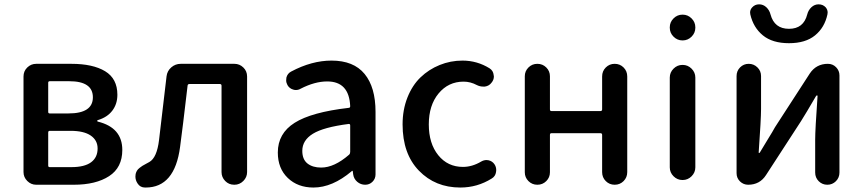

<svg xmlns="http://www.w3.org/2000/svg" viewBox="-20 -840 3923 873"><path d="M144.5 0Q121.1 0 104 -17.1Q86.9 -34.2 86.9 -57.6V-492.2Q86.9 -516.6 104 -533.2Q121.1 -549.8 144.5 -549.8H304.7Q402.3 -549.8 458 -516.1Q513.7 -482.4 513.7 -409.2Q513.7 -367.2 490.7 -336.9Q467.8 -306.6 424.8 -293.9Q421.9 -293 421.9 -290.5Q421.9 -288.1 424.8 -287.1Q536.1 -259.8 536.1 -158.2Q536.1 -78.1 476.1 -39.1Q416 0 315.4 0ZM199.2 -331.1Q199.2 -324.2 206.1 -324.2H291Q402.3 -324.2 402.3 -397.5Q402.3 -470.7 294.9 -470.7H206.1Q199.2 -470.7 199.2 -463.9ZM199.2 -86.9Q199.2 -80.1 206.1 -80.1H304.7Q364.3 -80.1 394 -102.1Q423.8 -124 423.8 -165Q423.8 -202.1 392.6 -223.6Q361.3 -245.1 300.8 -245.1H206.1Q199.2 -245.1 199.2 -237.3Z M642.6 12.7Q640.6 12.7 639.6 12.7Q617.2 12.7 605.5 -5.9Q595.7 -20.5 595.7 -37.1Q595.7 -42 596.7 -48.8Q598.6 -56.6 602.5 -63.5Q606.4 -70.3 614.7 -76.7Q623 -83 627.4 -85.9Q631.8 -88.9 644 -95.2Q656.2 -101.6 659.2 -103.5Q693.4 -123 703.1 -203.1Q710 -259.8 722.2 -365.2Q734.4 -470.7 737.3 -493.2Q740.2 -517.6 758.8 -533.7Q777.3 -549.8 801.8 -549.8H1045.9Q1069.3 -549.8 1086.4 -533.2Q1103.5 -516.6 1103.5 -492.2V-57.6Q1103.5 -34.2 1086.4 -17.1Q1069.3 0 1045.9 0H1044.9Q1020.5 0 1003.9 -17.1Q987.3 -34.2 987.3 -57.6V-450.2Q987.3 -458 979.5 -458H841.8Q834 -458 833 -451.2Q809.6 -251 798.8 -171.9Q774.4 12.7 642.6 12.7Z M1405.3 12.7Q1334 12.7 1288.6 -30.8Q1243.2 -74.2 1243.2 -146.5Q1243.2 -233.4 1319.8 -281.7Q1396.5 -330.1 1565.4 -349.6Q1572.3 -349.6 1572.3 -357.4Q1567.4 -469.7 1467.8 -469.7Q1411.1 -469.7 1346.7 -436.5Q1336.9 -430.7 1325.2 -430.7Q1319.3 -430.7 1313.5 -432.6Q1295.9 -437.5 1287.1 -453.1Q1281.2 -463.9 1281.2 -474.6Q1281.2 -481.4 1282.2 -487.3Q1287.1 -505.9 1303.7 -514.6Q1397.5 -564.5 1487.3 -564.5Q1587.9 -564.5 1637.7 -503.9Q1687.5 -443.4 1687.5 -331.1V-46.9Q1687.5 -27.3 1673.8 -13.7Q1660.2 0 1640.6 0Q1620.1 0 1604.5 -13.2Q1588.9 -26.4 1585.9 -46.9L1584 -61.5Q1583 -63.5 1581.5 -63.5Q1580.1 -63.5 1579.1 -61.5Q1491.2 12.7 1405.3 12.7ZM1440.4 -78.1Q1500 -78.1 1567.4 -136.7Q1572.3 -141.6 1572.3 -149.4V-269.5Q1572.3 -276.4 1566.4 -276.4Q1566.4 -276.4 1565.4 -276.4Q1451.2 -261.7 1402.8 -231.9Q1354.5 -202.1 1354.5 -154.3Q1354.5 -115.2 1377.9 -96.7Q1401.4 -78.1 1440.4 -78.1Z M2073.2 12.7Q1959 12.7 1884.8 -64Q1810.5 -140.6 1810.5 -274.4Q1810.5 -340.8 1832.5 -396.5Q1854.5 -452.1 1892.1 -488.3Q1929.7 -524.4 1979 -544.4Q2028.3 -564.5 2083 -564.5Q2149.4 -564.5 2206.1 -529.3Q2222.7 -518.6 2224.6 -499Q2225.6 -496.1 2225.6 -492.2Q2225.6 -476.6 2214.8 -463.9Q2204.1 -449.2 2184.6 -446.3Q2180.7 -446.3 2176.8 -446.3Q2162.1 -446.3 2148.4 -453.1Q2119.1 -468.8 2087.9 -468.8Q2018.6 -468.8 1974.1 -415Q1929.7 -361.3 1929.7 -274.4Q1929.7 -187.5 1972.7 -134.3Q2015.6 -81.1 2085 -81.1Q2127 -81.1 2168 -105.5Q2179.7 -112.3 2192.4 -112.3Q2196.3 -112.3 2201.2 -111.3Q2218.8 -107.4 2228.5 -92.8Q2236.3 -81.1 2236.3 -66.4Q2236.3 -62.5 2235.4 -57.6Q2232.4 -38.1 2215.8 -28.3Q2150.4 12.7 2073.2 12.7Z M2366.2 -56.6V-493.2Q2366.2 -516.6 2382.8 -533.2Q2399.4 -549.8 2423.3 -549.8Q2447.3 -549.8 2463.9 -533.2Q2480.5 -516.6 2480.5 -493.2V-342.8Q2480.5 -335 2487.3 -335H2710Q2717.8 -335 2717.8 -342.8V-492.2Q2717.8 -516.6 2734.4 -533.2Q2751 -549.8 2774.9 -549.8Q2798.8 -549.8 2815.4 -533.2Q2832 -516.6 2832 -492.2V-57.6Q2832 -33.2 2815.4 -16.6Q2798.8 0 2774.9 0Q2751 0 2734.4 -16.6Q2717.8 -33.2 2717.8 -57.6V-226.6Q2717.8 -234.4 2710 -234.4H2487.3Q2480.5 -234.4 2480.5 -226.6V-56.6Q2480.5 -33.2 2463.9 -16.6Q2447.3 0 2423.3 0Q2399.4 0 2382.8 -16.6Q2366.2 -33.2 2366.2 -56.6Z M3083 -656.2Q3059.6 -656.2 3042.5 -673.3Q3025.4 -690.4 3025.4 -713.9V-715.8Q3025.4 -739.3 3042.5 -756.3Q3059.6 -773.4 3083 -773.4H3084Q3107.4 -773.4 3124.5 -756.3Q3141.6 -739.3 3141.6 -715.8V-713.9Q3141.6 -690.4 3124.5 -673.3Q3107.4 -656.2 3084 -656.2ZM3083 -21.5Q3059.6 -21.5 3042.5 -38.6Q3025.4 -55.7 3025.4 -79.1V-487.3Q3025.4 -510.7 3042.5 -527.8Q3059.6 -544.9 3083 -544.9H3084Q3107.4 -544.9 3124.5 -527.8Q3141.6 -510.7 3141.6 -487.3V-79.1Q3141.6 -55.7 3124.5 -38.6Q3107.4 -21.5 3084 -21.5Z M3381.8 0Q3360.4 0 3344.7 -15.1Q3329.1 -30.3 3329.1 -52.7V-494.1Q3329.1 -517.6 3345.2 -533.7Q3361.3 -549.8 3384.3 -549.8Q3407.2 -549.8 3423.8 -533.7Q3440.4 -517.6 3440.4 -494.1V-344.7Q3440.4 -298.8 3429.7 -147.5Q3428.7 -144.5 3431.6 -144.5Q3434.6 -144.5 3435.5 -147.5Q3444.3 -163.1 3469.7 -204.1Q3495.1 -245.1 3503.9 -261.7L3662.1 -505.9Q3691.4 -549.8 3744.1 -549.8Q3766.6 -549.8 3781.7 -534.2Q3796.9 -518.6 3796.9 -497.1V-55.7Q3796.9 -32.2 3780.8 -16.1Q3764.6 0 3741.7 0Q3718.8 0 3702.6 -16.1Q3686.5 -32.2 3686.5 -55.7V-205.1Q3686.5 -250 3697.3 -403.3Q3697.3 -406.2 3694.8 -406.2Q3692.4 -406.2 3690.4 -403.3Q3642.6 -321.3 3622.1 -289.1L3462.9 -43.9Q3434.6 0 3381.8 0ZM3391.6 -774.4Q3390.6 -779.3 3390.6 -783.2Q3390.6 -795.9 3399.4 -805.7Q3412.1 -820.3 3431.6 -820.3Q3450.2 -820.3 3464.4 -807.1Q3478.5 -793.9 3483.4 -774.4Q3501 -709 3567.4 -709Q3633.8 -709 3650.4 -774.4Q3655.3 -793.9 3669.4 -807.1Q3683.6 -820.3 3702.1 -820.3Q3721.7 -820.3 3734.4 -806.6Q3743.2 -795.9 3743.2 -783.2Q3743.2 -778.3 3742.2 -774.4Q3729.5 -714.8 3686 -679.2Q3642.6 -643.6 3567.4 -643.6Q3492.2 -643.6 3448.7 -679.2Q3405.3 -714.8 3391.6 -774.4Z"/></svg>

Font: Gen Jyuu Gothic Medium
Style: Regular
Weight: 500
Designer: [Source Han Sans]
Ryoko NISHIZUKA  (kana & ideographs); Paul D. Hunt (Latin, Greek & Cyrillic); Wenlong ZHANG  (bopomofo
Version: Version 1.002.20150607